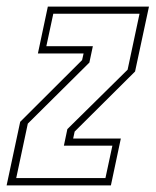

<svg xmlns="http://www.w3.org/2000/svg" viewBox="-30 -560 470 580"><path d="M-10 0 31 -192 218 -378.5 222.5 -398.5H84.5L114.5 -540H420L378 -344L195.5 -162.5L191 -141.5H335L305 0ZM19 -22H288.5L309.5 -120H163L173.5 -170L355.5 -349.5L391.5 -518.5H131L110 -420.5H250.5L240 -371L54 -186.5Z"/></svg>

Font: Tourney Condensed ExtraLight
Style: Italic
Weight: 200
Width: 3
Italic angle: -12°
Designer: Tyler Finck
Foundry: Etcetera Type Co
Version: Version 1.010; ttfautohint (v1.8.3)